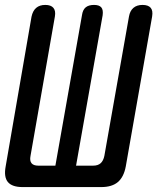

<svg xmlns="http://www.w3.org/2000/svg" viewBox="-31 -760 651 780"><path d="M61 0Q18 0 1 -20.5Q-16 -41 -8 -84L97 -692Q102 -716 116 -728Q130 -740 153 -740Q176 -740 186 -728Q196 -716 192 -693L93 -127Q89 -107 97 -97Q105 -87 125 -87H194L302 -698Q305 -720 317 -730Q329 -740 351 -740Q372 -740 380.5 -730Q389 -720 386 -698L278 -87H347Q367 -87 378 -97Q389 -107 393 -127L493 -693Q497 -716 511 -728Q525 -740 548 -740Q571 -740 581 -728.5Q591 -717 587 -693L480 -84Q472 -41 448 -20.5Q424 0 380 0Z"/></svg>

Font: Maple Mono Medium
Style: Italic
Weight: 500
Italic angle: -10°
Monospace: yes
Designer: subframe7536
Version: Version 7.000